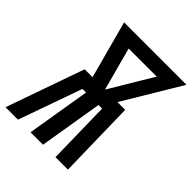

<svg xmlns="http://www.w3.org/2000/svg" viewBox="-236 -858 981 981"><g transform="rotate(45 254.5 -367.5)"><path d="M-32 0 117 -423H174L90 -735H541L354 -423H410L419 0H329L322 -344H296L239 0H149L206 -344H180L58 0ZM264 -423 357 -579 404 -657H201Z"/></g></svg>

Font: Iosevka SS04 Semibold
Style: Italic
Weight: 600
Italic angle: -9°
Monospace: yes
Designer: Belleve Invis
Foundry: Belleve Invis
Version: Version 19.0.0; ttfautohint (v1.8.4)